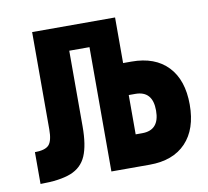

<svg xmlns="http://www.w3.org/2000/svg" viewBox="-64 -588 713 658"><g transform="rotate(-10 293.0 -259.0)"><path d="M25.9 0V-110.8Q62 -110.8 75 -125.2Q87.9 -139.6 87.9 -178.7V-517.6H376.5V-358.9H405.8Q487.3 -358.9 532 -312Q576.7 -265.1 576.7 -179.2Q576.7 -93.8 532 -46.9Q487.3 0 405.8 0H272.5V-432.6H202.1V-168.9Q202.1 -104 186.3 -67.1Q170.4 -30.3 132.1 -15.1Q93.8 0 25.9 0ZM376.5 -110.8H399.4Q459.5 -110.8 459.5 -179.2Q459.5 -247.6 399.4 -247.6H376.5Z"/></g></svg>

Font: CaskaydiaCove NFP SemiBold
Style: Regular
Weight: 600
Designer: Aaron Bell
Foundry: Saja Typeworks
Version: Version 2111.001; VTT 6.35;Nerd Fonts 3.1.1